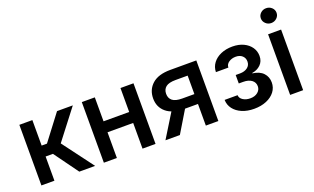

<svg xmlns="http://www.w3.org/2000/svg" viewBox="-81 -1189 2660 1625"><g transform="rotate(-20 1248.5 -376.0)"><path d="M69.8 0V-545.9H187V-316.4H234.9L409.2 -545.9H551.3L345.2 -278.3L553.7 0H411.1L252.9 -217.8H187V0Z M1010.7 -330.1V-231.4H718.3V-330.1ZM749.5 -545.9V0H632.3V-545.9ZM1097.7 -545.9V0H980.5V-545.9Z M1663.6 0H1550.8V-450.2H1441.9Q1380.9 -450.2 1353.8 -428.5Q1326.7 -406.7 1326.7 -366.7Q1326.7 -327.1 1354 -305.4Q1381.3 -283.7 1441.9 -283.7H1598.1V-194.8H1431.2Q1322.3 -194.8 1266.1 -242.2Q1210 -289.6 1210 -367.2Q1210 -446.8 1265.6 -496.3Q1321.3 -545.9 1429.2 -545.9H1663.6ZM1316.9 0H1187L1340.3 -248.5H1466.8Z M1985.4 6.8Q1923.8 6.8 1876.5 -13.4Q1829.1 -33.7 1802.2 -69.1Q1775.4 -104.5 1774.4 -149.9H1891.1Q1892.1 -122.6 1919.2 -105.2Q1946.3 -87.9 1984.4 -87.9Q2026.4 -87.9 2052.2 -109.4Q2078.1 -130.9 2078.1 -162.6Q2078.1 -197.8 2050.3 -218.8Q2022.5 -239.7 1974.1 -239.7H1934.6V-315.9H1974.1Q2014.6 -315.9 2041 -335.7Q2067.4 -355.5 2067.4 -389.6Q2067.4 -421.4 2045.4 -441.4Q2023.4 -461.4 1986.8 -461.4Q1951.2 -461.4 1924.8 -443.6Q1898.4 -425.8 1897.9 -396H1785.6Q1786.6 -441.9 1813.2 -477.3Q1839.8 -512.7 1885.7 -532.5Q1931.6 -552.2 1988.8 -552.2Q2046.4 -552.2 2089.4 -531.7Q2132.3 -511.2 2156 -476.6Q2179.7 -441.9 2179.7 -398.9Q2179.7 -350.6 2148.7 -320.6Q2117.7 -290.5 2071.8 -284.2V-280.8Q2135.7 -272.5 2168 -237.8Q2200.2 -203.1 2200.2 -152.8Q2200.2 -106.4 2172.9 -70.3Q2145.5 -34.2 2096.9 -13.7Q2048.3 6.8 1985.4 6.8Z M2310.1 0V-545.9H2427.2V0ZM2368.7 -626Q2339.8 -626 2319.1 -645.8Q2298.3 -665.5 2298.3 -692.9Q2298.3 -720.7 2319.1 -740Q2339.8 -759.3 2368.7 -759.3Q2398.4 -759.3 2419.2 -740Q2439.9 -720.7 2439.9 -692.9Q2439.9 -665.5 2419.2 -645.8Q2398.4 -626 2368.7 -626Z"/></g></svg>

Font: Inter Cardless
Style: Medium
Weight: 500
Designer: Rasmus Andersson
Foundry: rsms
Version: Version 4.001;git-9221beed3